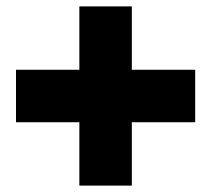

<svg xmlns="http://www.w3.org/2000/svg" viewBox="-20 -654 660 600"><path d="M392 -74V-272H590V-436H392V-634H228V-436H30V-272H228V-74Z"/></svg>

Font: Bounded ExtBd
Style: Regular
Weight: 800
Designer: Vlad Churkin
Version: Version 3.0